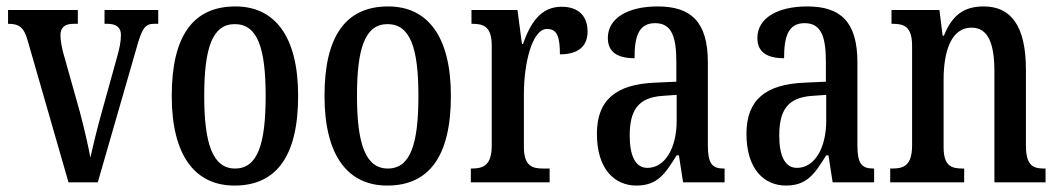

<svg xmlns="http://www.w3.org/2000/svg" viewBox="-20 -567 3293 597"><path d="M66 -441 193 0H284L404 -416C421 -477 430 -493 459 -493H472V-536H305V-493H314C342 -493 356 -481 356 -459C356 -437 352 -418 343 -386L293 -206C278 -152 267 -103 261 -77C255 -111 241 -171 228 -220L176 -405C172 -422 168 -440 168 -458C168 -479 179 -493 208 -493H222V-536H5V-493C39 -493 54 -483 66 -441Z M709 10C839 10 907 -81 907 -269C907 -456 833 -547 712 -547C581 -547 514 -456 514 -269C514 -81 588 10 709 10ZM711 -43C641 -43 615 -121 615 -269C615 -417 640 -492 710 -492C781 -492 806 -417 806 -269C806 -121 782 -43 711 -43Z M1184 10C1314 10 1382 -81 1382 -269C1382 -456 1308 -547 1187 -547C1056 -547 989 -456 989 -269C989 -81 1063 10 1184 10ZM1186 -43C1116 -43 1090 -121 1090 -269C1090 -417 1115 -492 1185 -492C1256 -492 1281 -417 1281 -269C1281 -121 1257 -43 1186 -43Z M1444 0H1689V-43H1668C1635 -43 1609 -51 1609 -110V-276C1609 -368 1634 -477 1681 -477C1712 -477 1721 -453 1721 -398C1779 -398 1807 -424 1807 -469C1807 -515 1781 -546 1726 -546C1661 -546 1629 -495 1606 -430H1603L1589 -536H1446V-493H1449C1484 -493 1509 -484 1509 -425V-115C1509 -52 1482 -43 1447 -43H1444Z M1959 10C2025 10 2049 -28 2084 -84H2091L2104 0H2233V-43H2230C2194 -43 2181 -59 2181 -115V-373C2181 -500 2128 -547 2025 -547C1933 -547 1870 -511 1870 -449C1870 -407 1897 -386 1953 -386C1953 -452 1965 -495 2017 -495C2071 -495 2083 -448 2083 -373V-313L2017 -310C1896 -305 1836 -257 1836 -151C1836 -41 1891 10 1959 10ZM1993 -45C1955 -45 1938 -84 1938 -145C1938 -223 1963 -264 2041 -269L2084 -272V-191C2084 -107 2048 -45 1993 -45Z M2424 10C2490 10 2514 -28 2549 -84H2556L2569 0H2698V-43H2695C2659 -43 2646 -59 2646 -115V-373C2646 -500 2593 -547 2490 -547C2398 -547 2335 -511 2335 -449C2335 -407 2362 -386 2418 -386C2418 -452 2430 -495 2482 -495C2536 -495 2548 -448 2548 -373V-313L2482 -310C2361 -305 2301 -257 2301 -151C2301 -41 2356 10 2424 10ZM2458 -45C2420 -45 2403 -84 2403 -145C2403 -223 2428 -264 2506 -269L2549 -272V-191C2549 -107 2513 -45 2458 -45Z M2748 0H2978V-43H2973C2938 -43 2914 -51 2914 -110V-319C2914 -402 2935 -481 3001 -481C3054 -481 3072 -429 3072 -344V0H3231V-43H3227C3192 -43 3170 -52 3170 -115V-350C3170 -487 3123 -547 3039 -547C2978 -547 2941 -521 2915 -456H2911L2901 -536H2752V-493H2756C2791 -493 2816 -484 2816 -425V-115C2816 -52 2790 -43 2754 -43H2748Z"/></svg>

Font: Noto Serif Bengali ExtraCondensed Medium
Style: Regular
Weight: 500
Width: 2
Designer: Juan Bruce, Universal Thirst, Indian Type Foundry and the Monotype Design Team.
Foundry: Monotype Imaging Inc.
Version: Version 2.003